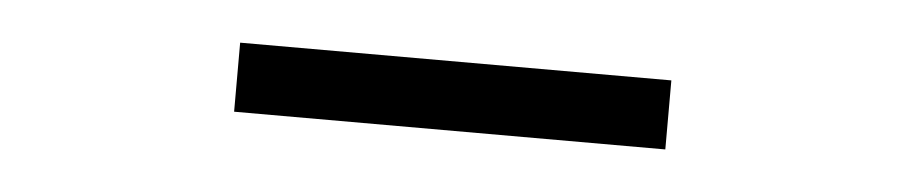

<svg xmlns="http://www.w3.org/2000/svg" viewBox="-23 -683 796 169"><g transform="rotate(5 375.0 -598.5)"><path d="M185 -568V-629H566V-568Z"/></g></svg>

Font: Inconsolata ExtraExpanded
Style: Regular
Weight: 400
Width: 8
Monospace: yes
Designer: Raph Levien, Cyreal, Brenton Simpson
Foundry: Raph Levien, Cyreal, Google
Version: Version 3.001; ttfautohint (v1.8.2.53-6de2)